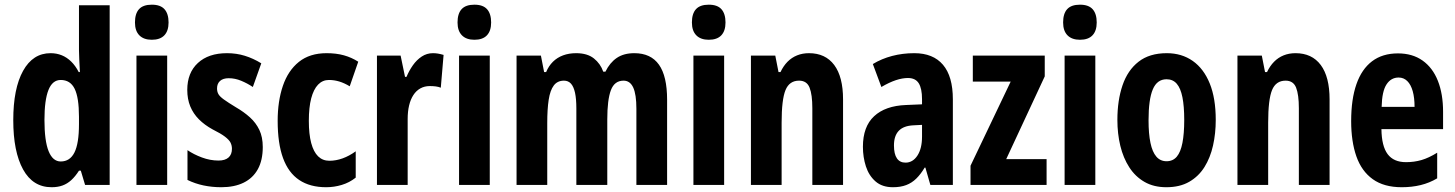

<svg xmlns="http://www.w3.org/2000/svg" viewBox="-20 -782 6155 812"><path d="M198.2 9.8Q119.1 9.8 77.6 -65.4Q36.1 -140.6 36.1 -273.9Q36.1 -407.7 77.6 -482.4Q119.1 -557.1 193.8 -557.1Q219.2 -557.1 241 -548.3Q262.7 -539.6 281 -521.7Q299.3 -503.9 313 -477.1H317.9Q316.4 -508.8 315.2 -531.5Q314 -554.2 314 -569.8V-759.8H443.8V0H339.8L321.8 -60.1H314Q298.3 -35.6 281.5 -20.3Q264.6 -4.9 244.6 2.4Q224.6 9.8 198.2 9.8ZM236.8 -99.1Q275.9 -99.1 294.9 -137.2Q314 -175.3 314 -256.8V-288.1Q314 -369.1 295.7 -406.5Q277.3 -443.8 236.8 -443.8Q201.7 -443.8 184.8 -401.1Q168 -358.4 168 -274.9Q168 -186.5 185.5 -142.8Q203.1 -99.1 236.8 -99.1Z M687 -546.9V0H557.1V-546.9ZM622.1 -762.2Q658.7 -762.2 675.8 -742.9Q692.9 -723.6 692.9 -687Q692.9 -651.4 675 -632.6Q657.2 -613.8 622.1 -613.8Q587.9 -613.8 569.3 -632.6Q550.8 -651.4 550.8 -687Q550.8 -724.6 568.1 -743.4Q585.4 -762.2 622.1 -762.2Z M1091.3 -160.2Q1091.3 -104.5 1070.6 -66.7Q1049.8 -28.8 1010.5 -9.5Q971.2 9.8 916 9.8Q876.5 9.8 840.6 2.2Q804.7 -5.4 772.9 -21V-147Q799.3 -128.9 834 -116Q868.7 -103 904.3 -103Q931.6 -103 946.3 -115.7Q960.9 -128.4 960.9 -152.8Q960.9 -166.5 955.1 -178.5Q949.2 -190.4 931.6 -203.9Q914.1 -217.3 878.9 -234.9Q845.2 -253.4 821.3 -277.3Q797.4 -301.3 784.7 -332Q772 -362.8 772 -401.9Q772 -474.1 816.9 -515.6Q861.8 -557.1 939.9 -557.1Q980 -557.1 1015.4 -546.1Q1050.8 -535.2 1085 -514.2L1049.3 -414.1Q1025.9 -429.7 1000 -440.4Q974.1 -451.2 947.3 -451.2Q923.3 -451.2 910.6 -439.7Q897.9 -428.2 897.9 -408.2Q897.9 -394 903.8 -383.8Q909.7 -373.5 927 -361.1Q944.3 -348.6 978 -328.1Q1011.7 -308.6 1037.1 -285.6Q1062.5 -262.7 1076.9 -232.4Q1091.3 -202.1 1091.3 -160.2Z M1359.4 9.8Q1291 9.8 1245.4 -20.8Q1199.7 -51.3 1177 -113.5Q1154.3 -175.8 1154.3 -271Q1154.3 -354 1176.3 -418.7Q1198.2 -483.4 1244.1 -520.3Q1290 -557.1 1361.3 -557.1Q1401.9 -557.1 1434.3 -548.1Q1466.8 -539.1 1495.1 -521L1459 -417Q1436.5 -430.7 1414.8 -437.3Q1393.1 -443.8 1371.1 -443.8Q1344.2 -443.8 1325.2 -424.1Q1306.2 -404.3 1296.1 -366Q1286.1 -327.6 1286.1 -271Q1286.1 -214.8 1296.1 -177.2Q1306.2 -139.6 1325.4 -120.8Q1344.7 -102.1 1373 -102.1Q1400.9 -102.1 1429.2 -112.3Q1457.5 -122.6 1484.4 -142.1V-30.8Q1458 -9.8 1425.5 0Q1393.1 9.8 1359.4 9.8Z M1811 -557.1Q1821.8 -557.1 1832 -555.4Q1842.3 -553.7 1856 -549.8L1844.2 -411.1Q1834.5 -415 1823 -416.5Q1811.5 -418 1797.9 -418Q1775.4 -418 1757.8 -408.2Q1740.2 -398.4 1728.3 -380.1Q1716.3 -361.8 1710.2 -336.2Q1704.1 -310.5 1704.1 -278.8V0H1574.2V-546.9H1674.3L1692.9 -457H1699.2Q1710 -482.9 1726.1 -505.9Q1742.2 -528.8 1763.7 -543Q1785.2 -557.1 1811 -557.1Z M2051.3 -546.9V0H1921.4V-546.9ZM1986.3 -762.2Q2022.9 -762.2 2040 -742.9Q2057.1 -723.6 2057.1 -687Q2057.1 -651.4 2039.3 -632.6Q2021.5 -613.8 1986.3 -613.8Q1952.1 -613.8 1933.6 -632.6Q1915 -651.4 1915 -687Q1915 -724.6 1932.4 -743.4Q1949.7 -762.2 1986.3 -762.2Z M2662.6 -557.1Q2732.4 -557.1 2766.8 -508.5Q2801.3 -460 2801.3 -359.9V0H2671.4V-321.8Q2671.4 -382.8 2658 -411.9Q2644.5 -440.9 2617.2 -440.9Q2578.6 -440.9 2563.5 -400.4Q2548.3 -359.9 2548.3 -276.9V0H2417.5V-323.2Q2417.5 -363.8 2411.9 -389.6Q2406.2 -415.5 2394.8 -428.2Q2383.3 -440.9 2365.2 -440.9Q2337.4 -440.9 2322 -420.4Q2306.6 -399.9 2300.5 -360.1Q2294.4 -320.3 2294.4 -261.2V0H2164.6V-546.9H2267.6L2281.2 -477.1H2289.6Q2300.3 -502.9 2318.4 -520.8Q2336.4 -538.6 2361.3 -547.9Q2386.2 -557.1 2416.5 -557.1Q2463.9 -557.1 2491.7 -534.9Q2519.5 -512.7 2531.2 -479H2540.5Q2559.1 -517.1 2588.6 -537.1Q2618.2 -557.1 2662.6 -557.1Z M3042.5 -546.9V0H2912.6V-546.9ZM2977.5 -762.2Q3014.2 -762.2 3031.2 -742.9Q3048.3 -723.6 3048.3 -687Q3048.3 -651.4 3030.5 -632.6Q3012.7 -613.8 2977.5 -613.8Q2943.4 -613.8 2924.8 -632.6Q2906.2 -651.4 2906.2 -687Q2906.2 -724.6 2923.6 -743.4Q2940.9 -762.2 2977.5 -762.2Z M3401.4 -557.1Q3470.7 -557.1 3508.1 -507.1Q3545.4 -457 3545.4 -361.8V0H3415.5V-324.2Q3415.5 -381.8 3403.8 -411.4Q3392.1 -440.9 3359.4 -440.9Q3318.4 -440.9 3302 -400.9Q3285.6 -360.8 3285.6 -263.2V0H3155.8V-546.9H3258.8L3272.5 -477.1H3280.8Q3293 -502.9 3310.5 -520.8Q3328.1 -538.6 3351.1 -547.9Q3374 -557.1 3401.4 -557.1Z M3846.7 -557.1Q3926.3 -557.1 3968 -508.1Q4009.8 -459 4009.8 -361.8V0H3914.6L3893.6 -73.2H3890.6Q3874 -45.4 3855.2 -26.9Q3836.4 -8.3 3812.5 0.7Q3788.6 9.8 3756.3 9.8Q3710.9 9.8 3682.9 -14.6Q3654.8 -39.1 3642.1 -78.1Q3629.4 -117.2 3629.4 -161.1Q3629.4 -246.6 3676.8 -290.5Q3724.1 -334.5 3811.5 -337.9L3879.4 -340.8V-362.8Q3879.4 -407.7 3865.5 -429.9Q3851.6 -452.1 3819.8 -452.1Q3796.4 -452.1 3768.6 -442.9Q3740.7 -433.6 3707.5 -414.1L3671.4 -511.2Q3708.5 -533.7 3752.9 -545.4Q3797.4 -557.1 3846.7 -557.1ZM3879.4 -253.9 3842.8 -252Q3801.3 -250 3781 -228.8Q3760.7 -207.5 3760.7 -167Q3760.7 -130.4 3773.2 -112.3Q3785.6 -94.2 3809.6 -94.2Q3840.3 -94.2 3859.9 -124Q3879.4 -153.8 3879.4 -204.1Z M4406.2 0H4084.5V-81.1L4254.4 -437H4094.2V-546.9H4398.4V-459L4235.4 -108.9H4406.2Z M4612.3 -546.9V0H4482.4V-546.9ZM4547.4 -762.2Q4584 -762.2 4601.1 -742.9Q4618.2 -723.6 4618.2 -687Q4618.2 -651.4 4600.3 -632.6Q4582.5 -613.8 4547.4 -613.8Q4513.2 -613.8 4494.6 -632.6Q4476.1 -651.4 4476.1 -687Q4476.1 -724.6 4493.4 -743.4Q4510.7 -762.2 4547.4 -762.2Z M5121.6 -274.9Q5121.6 -217.8 5110.1 -166.5Q5098.6 -115.2 5074 -75.7Q5049.3 -36.1 5009.5 -13.2Q4969.7 9.8 4912.6 9.8Q4859.4 9.8 4820.3 -12.7Q4781.2 -35.2 4755.9 -74.5Q4730.5 -113.8 4718 -165.3Q4705.6 -216.8 4705.6 -274.9Q4705.6 -357.4 4727.3 -421.1Q4749 -484.9 4795.2 -521Q4841.3 -557.1 4914.6 -557.1Q4977.5 -557.1 5024.2 -524.4Q5070.8 -491.7 5096.2 -429Q5121.6 -366.2 5121.6 -274.9ZM4837.4 -272.9Q4837.4 -216.3 4845.5 -177.7Q4853.5 -139.2 4870.4 -119.6Q4887.2 -100.1 4913.6 -100.1Q4940.4 -100.1 4956.8 -119.4Q4973.1 -138.7 4980.7 -177.7Q4988.3 -216.8 4988.3 -274.9Q4988.3 -332.5 4980.7 -370.6Q4973.1 -408.7 4956.8 -427.7Q4940.4 -446.8 4913.6 -446.8Q4873.5 -446.8 4855.5 -404.3Q4837.4 -361.8 4837.4 -272.9Z M5459 -557.1Q5528.3 -557.1 5565.7 -507.1Q5603 -457 5603 -361.8V0H5473.1V-324.2Q5473.1 -381.8 5461.4 -411.4Q5449.7 -440.9 5417 -440.9Q5376 -440.9 5359.6 -400.9Q5343.3 -360.8 5343.3 -263.2V0H5213.4V-546.9H5316.4L5330.1 -477.1H5338.4Q5350.6 -502.9 5368.2 -520.8Q5385.7 -538.6 5408.7 -547.9Q5431.6 -557.1 5459 -557.1Z M5892.1 -556.2Q5953.6 -556.2 5996.3 -525.9Q6039.1 -495.6 6061 -440.2Q6083 -384.8 6083 -309.1V-235.8H5822.3Q5823.2 -164.1 5848.6 -130.1Q5874 -96.2 5926.3 -96.2Q5960.9 -96.2 5991.9 -105.2Q6022.9 -114.3 6058.1 -136.2V-27.8Q6025.4 -8.3 5988.3 0.7Q5951.2 9.8 5908.2 9.8Q5833 9.8 5785.6 -24.2Q5738.3 -58.1 5716.3 -120.8Q5694.3 -183.6 5694.3 -270Q5694.3 -362.3 5716.6 -426Q5738.8 -489.7 5782.7 -522.9Q5826.7 -556.2 5892.1 -556.2ZM5895 -454.1Q5862.8 -454.1 5843.8 -425Q5824.7 -396 5823.2 -330.1H5962.4Q5962.4 -368.7 5954.6 -396.5Q5946.8 -424.3 5931.6 -439.2Q5916.5 -454.1 5895 -454.1Z"/></svg>

Font: Open Sans Condensed
Style: Regular
Weight: 400
Width: 3
Designer: Monotype Design Team
Foundry: Monotype Imaging Inc.
Version: Version 3.000